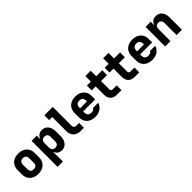

<svg xmlns="http://www.w3.org/2000/svg" viewBox="294 -2181 3811 3811"><g transform="rotate(-45 2200.0 -275.0)"><path d="M300 10C447 10 540 -78 540 -210V-340C540 -472 447 -560 300 -560C153 -560 60 -472 60 -340V-210C60 -78 153 10 300 10ZM300 -120C242 -120 210 -152 210 -210V-340C210 -398 242 -430 300 -430C358 -430 390 -398 390 -340V-210C390 -152 358 -120 300 -120Z M962 -560C889 -560 838 -522 814 -455H811V-550H666V180H816V30L811 -95H814C838 -28 889 10 962 10C1068 10 1140 -74 1140 -205V-345C1140 -476 1068 -560 962 -560ZM990 -210C990 -152 959 -120 904 -120C847 -120 816 -154 816 -215V-335C816 -396 847 -430 904 -430C959 -430 990 -398 990 -340Z M1585 0V-135H1500C1464 -135 1440 -161 1440 -200V-730H1204V-595H1290V-195C1290 -78 1368 0 1485 0Z M2140 -340C2140 -472 2047 -560 1901 -560C1754 -560 1660 -472 1660 -340V-210C1660 -78 1754 10 1901 10C2020 10 2111 -54 2135 -150H1988C1979 -122 1950 -105 1903 -105C1836 -105 1803 -141 1803 -210V-240H2140ZM1803 -340C1803 -408 1835 -447 1901 -447C1966 -447 1997 -410 1997 -342V-327L1803 -325Z M2639 0V-135H2525C2496 -135 2480 -156 2480 -185V-415H2649V-550H2480V-705H2330V-550H2218V-415H2330V-180C2330 -68 2398 0 2510 0Z M3139 0V-135H3025C2996 -135 2980 -156 2980 -185V-415H3149V-550H2980V-705H2830V-550H2718V-415H2830V-180C2830 -68 2898 0 3010 0Z M3740 -340C3740 -472 3647 -560 3501 -560C3354 -560 3260 -472 3260 -340V-210C3260 -78 3354 10 3501 10C3620 10 3711 -54 3735 -150H3588C3579 -122 3550 -105 3503 -105C3436 -105 3403 -141 3403 -210V-240H3740ZM3403 -340C3403 -408 3435 -447 3501 -447C3566 -447 3597 -410 3597 -342V-327L3403 -325Z M4159 -560C4080 -560 4027 -516 4014 -445H4011V-550H3866V0H4016V-340C4016 -397 4048 -430 4101 -430C4154 -430 4186 -397 4186 -340V0H4336V-355C4336 -479 4266 -560 4159 -560Z"/></g></svg>

Font: Tekne LDO ExtraBold
Style: Regular
Weight: 800
Monospace: yes
Designer: Alessio Laiso, Mario Rullo, Paolo Rosset
Foundry: Alessio Laiso
Version: Version 1.000;hotconv 1.0.109;makeotfexe 2.5.65596